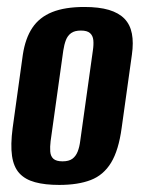

<svg xmlns="http://www.w3.org/2000/svg" viewBox="-20 -523 411 551"><path d="M150 7.7Q109 7.7 80.6 -0.1Q52.1 -7.8 35.6 -25.8Q19.1 -43.8 14.5 -75.5Q9.9 -107.1 16.3 -155.7L45.5 -365.9Q52.6 -412.9 72.8 -443.2Q93 -473.5 129.7 -488.3Q166.4 -503 222 -503Q264 -503 292.5 -494.6Q320.9 -486.1 337.3 -469.2Q353.6 -452.2 358.5 -426.5Q363.5 -400.8 358.5 -365.9L329.2 -156.4Q320.5 -91.6 298.7 -56Q277 -20.4 240.5 -6.4Q204 7.7 150 7.7ZM159.5 -60Q177.5 -60 187.6 -67.3Q197.6 -74.6 202.9 -88Q208.1 -101.3 210.1 -117.7L246.5 -377.9Q249.1 -395 247.8 -407.9Q246.5 -420.7 238.3 -428Q230.2 -435.3 212.2 -435.3Q194.1 -435.3 184.1 -428Q174 -420.7 169.1 -407.9Q164.2 -395 161.6 -377.9L125.2 -117.7Q123.2 -101.3 124.2 -88Q125.2 -74.6 133.3 -67.3Q141.5 -60 159.5 -60Z"/></svg>

Font: Alumni Sans SC Thin
Style: Italic
Weight: 100
Italic angle: -8°
Designer: Robert E. Leuschke
Foundry: Robert E. Leuschke
Version: Version 1.016